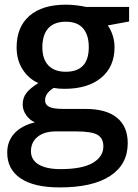

<svg xmlns="http://www.w3.org/2000/svg" viewBox="-20 -570 596 830"><path d="M538.1 -540V-477.1L445.8 -460Q458.5 -442.9 466.8 -418Q475.1 -393.1 475.1 -365.2Q475.1 -281.7 417.5 -233.9Q359.9 -186 258.8 -186Q232.9 -186 211.9 -189.9Q174.8 -167 174.8 -136.2Q174.8 -117.7 192.1 -108.4Q209.5 -99.1 255.9 -99.1H350.1Q439.5 -99.1 485.8 -61Q532.2 -22.9 532.2 48.8Q532.2 140.6 456.5 190.4Q380.9 240.2 237.8 240.2Q127.4 240.2 69.3 201.2Q11.2 162.1 11.2 89.8Q11.2 40 42.7 6.1Q74.2 -27.8 130.9 -41Q107.9 -50.8 93 -72.5Q78.1 -94.2 78.1 -118.2Q78.1 -148.4 95.2 -169.4Q112.3 -190.4 146 -210.9Q104 -229 77.9 -269.8Q51.8 -310.5 51.8 -365.2Q51.8 -453.1 107.2 -501.5Q162.6 -549.8 265.1 -549.8Q288.1 -549.8 313.2 -546.6Q338.4 -543.5 351.1 -540ZM113.8 84Q113.8 121.1 147.2 141.1Q180.7 161.1 241.2 161.1Q335 161.1 380.9 134.3Q426.8 107.4 426.8 63Q426.8 27.8 401.6 12.9Q376.5 -2 308.1 -2H221.2Q171.9 -2 142.8 21.2Q113.8 44.4 113.8 84ZM163.1 -365.2Q163.1 -314.5 189.2 -287.1Q215.3 -259.8 264.2 -259.8Q363.8 -259.8 363.8 -366.2Q363.8 -418.9 339.1 -447.5Q314.5 -476.1 264.2 -476.1Q214.4 -476.1 188.7 -447.8Q163.1 -419.4 163.1 -365.2Z"/></svg>

Font: f2_46894          
Style: Regular
Weight: 600
Foundry: Ascender Corporation
Version: Version 1.10